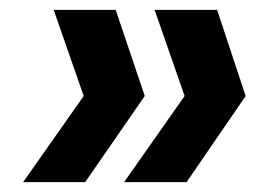

<svg xmlns="http://www.w3.org/2000/svg" viewBox="-20 -490 554 390"><path d="M215 -470 274 -295 153 -120H27L150 -295L89 -470ZM421 -470 479 -295 359 -120H232L355 -295L294 -470Z"/></svg>

Font: DM Sans
Style: Bold Italic
Weight: 700
Italic angle: -10°
Designer: Colophon Foundry, Jonny Pinhorn
Foundry: Colophon Foundry
Version: Version 4.004;gftools[0.9.30]